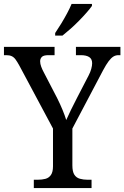

<svg xmlns="http://www.w3.org/2000/svg" viewBox="-24 -951 629 971"><path d="M147 0V-42H167Q188 -42 205.5 -46.5Q223 -51 233.5 -66Q244 -81 244 -110V-301L74 -619Q63 -639 54.5 -650.5Q46 -662 35 -667Q24 -672 8 -672H-4V-714H252V-672H221Q196 -672 187.5 -663Q179 -654 179 -641Q179 -628 184.5 -613.5Q190 -599 196 -588L265 -455Q280 -425 292 -396Q304 -367 311 -344Q320 -365 334.5 -394.5Q349 -424 365 -455L424 -569Q433 -586 437.5 -602.5Q442 -619 442 -631Q442 -653 427 -662.5Q412 -672 385 -672H360V-714H585V-672H575Q561 -672 549.5 -665Q538 -658 525.5 -641.5Q513 -625 497 -595L342 -301V-115Q342 -83 352 -67.5Q362 -52 380 -47Q398 -42 418 -42H439V0ZM255 -784Q270 -806 285.5 -831.5Q301 -857 315 -883Q329 -909 338 -931H441V-921Q432 -908 415 -888.5Q398 -869 376.5 -847Q355 -825 333 -805.5Q311 -786 292 -771H255Z"/></svg>

Font: Noto Serif SemiCondensed
Style: Regular
Weight: 400
Width: 4
Designer: Monotype Design Team
Foundry: Monotype Imaging Inc.
Version: Version 2.013